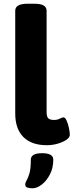

<svg xmlns="http://www.w3.org/2000/svg" viewBox="-20 -774 396 1034"><path d="M232 8Q150 8 106 -36Q62 -80 62 -163V-716Q62 -735 78.5 -744.5Q95 -754 131 -754H162Q199 -754 215 -744.5Q231 -735 231 -716V-171Q231 -145 240.5 -136.5Q250 -128 270 -128Q289 -128 302 -135Q315 -142 322 -142Q331 -142 339 -124Q347 -106 351.5 -83.5Q356 -61 356 -47Q356 -34 338 -21.5Q320 -9 291.5 -0.5Q263 8 232 8ZM155 240Q141 240 128.5 236.5Q116 233 116 220Q116 209 123.5 197Q131 185 138.5 160Q146 135 146 86Q146 51 207 51Q267 51 267 86Q267 130 249 165Q231 200 205 220Q179 240 155 240Z"/></svg>

Font: Asap Expanded ExtraBold
Style: Regular
Weight: 800
Width: 7
Designer: Pablo Cosgaya
Foundry: Omnibus-Type
Version: Version 3.001; ttfautohint (v1.8.4.7-5d5b)